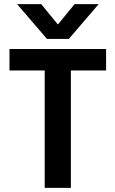

<svg xmlns="http://www.w3.org/2000/svg" viewBox="-20 -912 560 932"><path d="M495 -570H324V0H197V-570H26V-674H495ZM314 -723H208L63 -892H180L261 -793L342 -892H459Z"/></svg>

Font: Hind Madurai SemiBold
Style: Regular
Weight: 600
Designer: Jyotish Sonowal
Foundry: Indian Type Foundry
Version: Version 1.001;PS 1.0;hotconv 1.0.86;makeotf.lib2.5.63406; tt